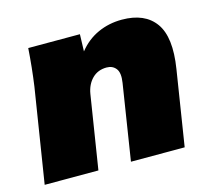

<svg xmlns="http://www.w3.org/2000/svg" viewBox="-81 -620 797 718"><g transform="rotate(-15 317.5 -261.0)"><path d="M8 0 66 -365Q76 -436 81 -510H281L279 -444Q310 -483 353 -502.5Q396 -522 446 -522Q535 -522 575 -466Q615 -410 596 -291L550 0H342L388 -293Q394 -331 381 -347.5Q368 -364 345 -364Q311 -364 289 -342Q267 -320 261 -284L216 0Z"/></g></svg>

Font: Winston Black
Style: Italic
Weight: 900
Italic angle: -9°
Designer: Original fonts by Vernon Adams / Changes by Cristiano Sobral
Foundry: VOriginal fonts by Vernon Adams / Changes by Cristiano Sobral
Version: Version 2.503;July 17, 2020;FontCreator 13.0.0.2655 64-bit